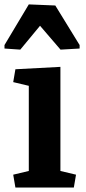

<svg xmlns="http://www.w3.org/2000/svg" viewBox="-26 -840 386 860"><path d="M244.6 -74.2 314.5 -57.6 304.7 0H43L33.2 -57.6L103 -74.2V-455.6L33.2 -472.2L43 -529.8L244.6 -540.5ZM330.6 -622.6 245.1 -617.7 153.3 -724.6 64.9 -617.7 -5.9 -622.6V-638.2L103 -820.3L221.7 -815.4L330.6 -638.2Z"/></svg>

Font: NoticiaText-Bold
Style: Bold
Weight: 700
Designer: JM Sole
Foundry: JM Sole
Version: Version 1.003